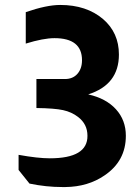

<svg xmlns="http://www.w3.org/2000/svg" viewBox="-20 -745 560 775"><path d="M84 -696Q168 -725 223 -725Q329 -725 396 -668Q460 -613 460 -525Q460 -403 336 -364Q408 -348 448 -304Q488 -260 488 -197Q488 -95 402 -37Q335 9 244 10Q240 10 232 10Q166 10 99 -4L55 -59V-120Q133 -106 181 -106Q334 -106 333 -197Q333 -244 295 -273Q269 -293 234.5 -300.5Q200 -308 127 -309V-426H242Q274 -426 292.5 -447Q311 -468 311 -502Q311 -591 200 -591Q155 -591 84 -569Z"/></svg>

Font: Almarai ExtraBold
Style: Regular
Weight: 800
Designer: Boutros International 2019
Foundry: Created by Boutros International 2019
Version: Version 1.10